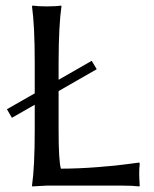

<svg xmlns="http://www.w3.org/2000/svg" viewBox="-20 -668 555 691"><path d="M310.1 -449.2 328.1 -418.9 190.9 -340.3V-200.2Q190.9 -88.4 199.2 -61Q259.3 -61 329.6 -66.4Q399.9 -71.8 440.4 -77.6L481 -83L482.9 -79.1Q481 -63 481 -43.9Q481 -27.8 482.9 0L481 2.9Q457 0 420.9 0H147.9L96.2 2.9L95.2 0Q105 -67.9 105 -200.2V-291L22.9 -244.1L4.9 -274.9L105 -332V-444.8Q105 -573.7 95.2 -645L97.2 -647.9Q115.2 -645 147.9 -645Q182.1 -645 200.2 -647.9L201.2 -645Q191.4 -579.1 190.9 -444.8V-380.9Z"/></svg>

Font: Biolilbert
Style: Regular
Weight: 400
Designer: Philipp H. Poll
Foundry: Philipp H. Poll
Version: Version 1.1.0